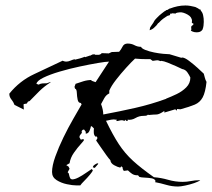

<svg xmlns="http://www.w3.org/2000/svg" viewBox="-20 -625 774 701"><path d="M691 -600Q692 -599 692.5 -599.5Q693 -600 694 -599Q695 -599 696 -598Q697 -597 698 -597L704 -594L707 -591Q708 -590 709 -591Q710 -592 711 -591L714 -585Q720 -579 722 -567Q723 -563 723.5 -557.5Q724 -552 724 -545Q724 -538 723 -531Q722 -524 720 -519Q720 -517 717 -514Q711 -507 698 -507Q689 -507 682.5 -510Q676 -513 677 -514Q679 -516 678.5 -518.5Q678 -521 678 -526Q678 -530 682 -532Q686 -534 686 -536Q687 -539 685 -539.5Q683 -540 681 -541Q680 -543 680.5 -545Q681 -547 681 -548Q681 -563 664.5 -572Q648 -581 637 -580Q635 -580 628.5 -579Q622 -578 620 -575Q619 -574 618 -575.5Q617 -577 615 -576Q609 -577 609 -576.5Q609 -576 606 -575Q605 -575 604.5 -575.5Q604 -576 602 -575Q601 -575 601 -572Q602 -569 591 -567Q583 -562 575.5 -556.5Q568 -551 560 -542L557 -540Q556 -539 554.5 -536.5Q553 -534 551 -532Q541 -521 533.5 -517.5Q526 -514 526 -515Q528 -520 527.5 -521.5Q527 -523 528 -524Q530 -528 531.5 -530Q533 -532 535 -535Q541 -543 542.5 -547Q544 -551 552 -559L561 -568Q564 -571 570 -575.5Q576 -580 577 -581L581 -584Q583 -585 584 -585.5Q585 -586 586 -587Q588 -589 589.5 -588.5Q591 -588 593 -590Q594 -591 595.5 -591.5Q597 -592 598 -593Q599 -594 601 -594Q614 -599 628 -602Q642 -605 657 -605Q666 -605 674.5 -603.5Q683 -602 691 -600ZM630 56Q608 56 587.5 50Q567 44 546 40L548 36Q545 28 533.5 26Q522 24 509 23.5Q496 23 489 21L484 15H481Q470 15 462 9.5Q454 4 447 -3L432 -1L428 -8V-13L423 -18L419 -13Q409 -15 396.5 -22Q384 -29 383 -40Q378 -45 367.5 -59.5Q357 -74 346.5 -89.5Q336 -105 331 -112L336 -121L333 -127L329 -126Q323 -131 322.5 -140Q322 -149 323 -156L315 -164H312Q311 -157 306.5 -147Q302 -137 293 -137V-144L287 -152H286Q282 -152 279.5 -148.5Q277 -145 279 -140Q276 -136 273 -132.5Q270 -129 270 -124L275 -115L283 -117L287 -115Q287 -112 275 -99Q263 -86 250 -67.5Q237 -49 234 -29L222 -22L230 -17L234 -9L227 4L231 8Q232 13 233.5 18.5Q235 24 238 28L243 30Q253 30 266.5 23Q280 16 293.5 6.5Q307 -3 315 -8L319 -3Q318 1 308.5 12.5Q299 24 288 35Q277 46 273 52H260Q245 52 224 47.5Q203 43 186.5 32.5Q170 22 170 3Q170 -20 182 -53.5Q194 -87 211.5 -123Q229 -159 247.5 -191Q266 -223 278 -244L275 -249Q266 -249 263.5 -261Q261 -273 260.5 -286Q260 -299 255 -301H254L252 -308L256 -319Q270 -324 285 -328.5Q300 -333 316 -333L312 -331L329 -325L378 -400Q367 -400 337.5 -395Q308 -390 270.5 -382Q233 -374 197.5 -363.5Q162 -353 138.5 -341.5Q115 -330 113 -319L121 -316Q128 -320 135.5 -320.5Q143 -321 151 -321L165 -326L164 -324Q142 -310 124 -292.5Q106 -275 88 -256L82 -254L78 -247L67 -245L66 -243L67 -225L33 -242Q29 -253 21.5 -262Q14 -271 14 -283Q52 -330 105 -354.5Q158 -379 210 -404L209 -403Q211 -402 215 -401Q219 -400 221 -400Q229 -400 237 -403.5Q245 -407 253 -409V-407Q262 -409 271 -411.5Q280 -414 290 -418V-416L305 -421V-422L310 -421L309 -422L320 -427L326 -425L324 -427H327V-425H342L349 -428L351 -431L378 -430L379 -431L388 -435Q395 -435 401.5 -435.5Q408 -436 415 -436Q422 -444 427.5 -455Q433 -466 446 -466Q460 -466 471 -460Q482 -454 495 -454Q497 -448 511 -442.5Q525 -437 542.5 -433.5Q560 -430 576 -428.5Q592 -427 599 -427L642 -414L645 -415Q654 -415 670 -403Q686 -391 701.5 -377Q717 -363 724 -356Q726 -349 728 -341Q730 -333 734 -326Q730 -288 720 -269.5Q710 -251 691 -243Q672 -235 639 -226L626 -227V-222H624L620 -226L580 -214V-220Q561 -207 551.5 -207Q542 -207 522 -205L521 -207Q517 -203 513 -202.5Q509 -202 504 -202Q488 -202 474.5 -194Q461 -186 446 -188V-183L441 -184L437 -188L435 -184V-183L433 -184Q431 -185 429 -185.5Q427 -186 425 -186Q420 -186 415 -184.5Q410 -183 405 -183L406 -189L404 -188Q395 -190 385.5 -188Q376 -186 367 -184Q392 -132 414 -98.5Q436 -65 465.5 -38Q495 -11 542 22Q568 24 594 31.5Q620 39 647 39Q662 39 677 36Q692 33 707 33H711Q705 38 689 43.5Q673 49 656 52.5Q639 56 630 56ZM357 -207Q416 -218 473.5 -231Q531 -244 586 -264L587 -265Q605 -272 625 -281.5Q645 -291 660 -306Q675 -321 675 -342Q671 -351 664 -361Q657 -371 645 -373Q637 -377 622.5 -383.5Q608 -390 593 -396Q578 -402 568 -403V-402H565Q559 -405 554 -405Q550 -405 546 -404Q542 -403 537 -403L529 -409H517Q506 -409 495 -409.5Q484 -410 473 -411Q460 -399 440.5 -377.5Q421 -356 403.5 -333.5Q386 -311 379 -294V-284Q368 -279 361 -267Q354 -255 349 -245Q357 -224 357 -207ZM645 -373Q651 -370 652 -369.5Q653 -369 647 -372ZM326 -12 319 -14Q319 -19 325.5 -23.5Q332 -28 336 -29L339 -27Z"/></svg>

Font: Kolker Brush
Style: Regular
Weight: 400
Designer: Robert E. Leuschke
Foundry: Robert E. Leuschke
Version: Version 1.010; ttfautohint (v1.8.3)